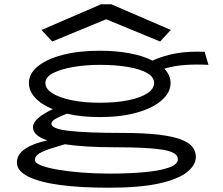

<svg xmlns="http://www.w3.org/2000/svg" viewBox="-20 -705 1040 897"><path d="M446 -158Q403 -158 364.5 -162Q326 -166 293 -174Q263 -163 241.5 -151Q220 -139 220 -127Q220 -103 304 -93.5Q388 -84 548 -84Q653 -84 720.5 -76Q788 -68 826.5 -53Q865 -38 880 -17.5Q895 3 895 28Q895 66 854 99Q813 132 723.5 152Q634 172 488 172Q355 172 259 159Q163 146 111 119.5Q59 93 59 54Q59 16 98 -10Q137 -36 201 -49Q134 -72 134 -110Q134 -132 158.5 -153.5Q183 -175 227 -195Q174 -216 144.5 -248Q115 -280 115 -317Q115 -361 156.5 -395Q198 -429 272.5 -448.5Q347 -468 446 -468Q523 -468 586 -456Q649 -444 692 -422Q744 -445 801.5 -455.5Q859 -466 936 -463L954 -402Q896 -405 844.5 -401.5Q793 -398 748 -384Q777 -353 777 -317Q777 -273 735.5 -236.5Q694 -200 619.5 -179Q545 -158 446 -158ZM446 -225Q522 -225 579 -236.5Q636 -248 668 -269Q700 -290 700 -317Q700 -345 668 -363.5Q636 -382 579 -392Q522 -402 446 -402Q380 -402 322 -392Q264 -382 228 -363.5Q192 -345 192 -317Q192 -290 225.5 -269Q259 -248 316.5 -236.5Q374 -225 446 -225ZM143 43Q143 56 171.5 67.5Q200 79 249 87.5Q298 96 360.5 101Q423 106 490 106Q581 106 653.5 99.5Q726 93 768.5 78Q811 63 811 39Q811 6 740.5 -5.5Q670 -17 518 -17Q448 -17 388.5 -20.5Q329 -24 283 -31Q249 -21 217 -11Q185 -1 164 11.5Q143 24 143 43ZM224 -511 174 -565 452 -685H500L778 -565L728 -511L476 -615Z"/></svg>

Font: Inconsolata UltraExpanded
Style: Regular
Weight: 400
Width: 9
Monospace: yes
Designer: Raph Levien, Cyreal, Brenton Simpson
Foundry: Raph Levien, Cyreal, Google
Version: Version 3.000; ttfautohint (v1.8.2.53-6de2)